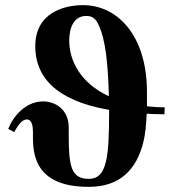

<svg xmlns="http://www.w3.org/2000/svg" viewBox="-20 -712 687 746"><path d="M620 -295C595 -295 572 -297 551 -299V-355C551 -573 437 -692 303 -692C226 -692 117 -661 117 -532C117 -419 190 -322 404 -285V-280C404 -99 395 -17 325 -17C255 -17 247 -69 247 -190V-217C247 -290 191 -318 148 -318C78 -318 30 -258 12 -211L35 -199C49 -223 65 -248 84 -248C104 -248 108 -222 108 -200V-172C108 -36 191 14 325 14C443 14 510 -50 537 -160C545 -191 548 -229 550 -270C572 -269 595 -268 619 -268ZM249 -554C249 -603 266 -650 315 -650C338 -650 352 -642 366 -609C388 -559 400 -472 403 -338C291 -390 249 -478 249 -554Z"/></svg>

Font: XITS
Style: Bold
Weight: 700
Designer: MicroPress Inc., with final additions and corrections provided by Coen Hoffman, Elsevier (retired)
Version: Version 1.107